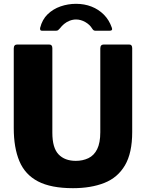

<svg xmlns="http://www.w3.org/2000/svg" viewBox="-20 -975 764 1005"><path d="M672 -284Q672 -174 634 -109.5Q596 -45 526 -17.5Q456 10 362 10Q247 10 179 -25.5Q111 -61 81.5 -131.5Q52 -202 52 -304V-721Q52 -742 70 -742H237Q254 -742 254 -723V-280Q254 -201 286.5 -167Q319 -133 377 -133Q413 -133 442.5 -147Q472 -161 488.5 -194Q505 -227 505 -283V-721Q505 -742 523 -742H656Q672 -742 672 -723V-284ZM553 -814H481Q475 -814 471 -816Q467 -818 462 -826Q450 -846 426.5 -859.5Q403 -873 378 -873Q361 -873 344.5 -866.5Q328 -860 315.5 -849.5Q303 -839 294 -827Q288 -820 284 -817Q280 -814 271 -814H200Q193 -814 191 -818.5Q189 -823 190 -829Q201 -873 229.5 -900.5Q258 -928 297 -941.5Q336 -955 378 -955Q422 -955 459 -940.5Q496 -926 523.5 -898.5Q551 -871 565 -831Q572 -814 553 -814Z"/></svg>

Font: Libre Franklin ExtraBold
Style: Regular
Weight: 800
Designer: Pablo Impallari, Rodrigo Fuenzalida, Nhung Nguyen
Foundry: Impallari Type
Version: Version 3.000